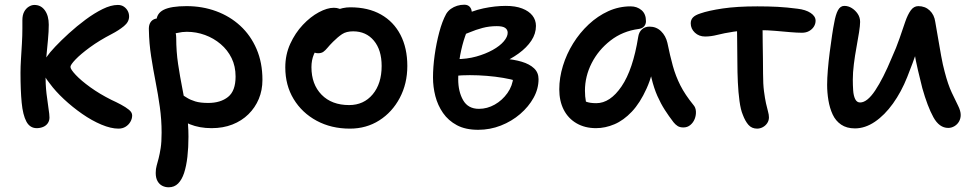

<svg xmlns="http://www.w3.org/2000/svg" viewBox="-20 -534 4128 815"><path d="M483 12Q451 12 410.5 -5Q370 -22 329 -50.5Q288 -79 251.5 -113Q215 -147 191 -180Q177 -197 168.5 -213Q160 -229 160 -246Q160 -257 165 -270Q170 -283 180 -295Q190 -310 214.5 -336Q239 -362 272.5 -392.5Q306 -423 343 -450.5Q380 -478 415.5 -495.5Q451 -513 480 -513Q495 -513 505.5 -506Q516 -499 522 -488Q528 -477 528 -464Q528 -441 506 -423Q484 -405 455 -390Q401 -362 361.5 -333Q322 -304 300.5 -281.5Q279 -259 279 -250Q279 -240 301.5 -216Q324 -192 363.5 -163.5Q403 -135 453 -110Q473 -101 493.5 -90Q514 -79 527.5 -68Q541 -57 541 -44Q541 -30 533.5 -17Q526 -4 513 4Q500 12 483 12ZM136 10Q107 10 92 -18Q77 -46 72 -98.5Q67 -151 67 -225Q67 -251 69 -283Q71 -315 73 -349Q75 -383 75 -414Q75 -422 75 -430.5Q75 -439 75 -448Q75 -470 82.5 -484Q90 -498 102 -505.5Q114 -513 126 -513Q154 -513 170.5 -490Q187 -467 187 -429Q187 -401 183.5 -364Q180 -327 176.5 -290.5Q173 -254 173 -225Q173 -174 177.5 -136Q182 -98 186 -73Q190 -48 190 -35Q190 -21 182.5 -10.5Q175 0 162.5 5Q150 10 136 10Z M878 10Q827 10 786 -6.5Q745 -23 721 -49Q697 -75 697 -105Q697 -119 705.5 -129.5Q714 -140 728 -140Q740 -140 750.5 -133.5Q761 -127 774.5 -118.5Q788 -110 809 -103.5Q830 -97 864 -97Q916 -97 948 -122.5Q980 -148 980 -209Q980 -253 963 -287.5Q946 -322 916.5 -347Q887 -372 850 -385.5Q813 -399 773 -399Q753 -399 734.5 -394.5Q716 -390 699 -390Q684 -390 671.5 -397Q659 -404 651.5 -416.5Q644 -429 644 -443Q644 -477 675 -492.5Q706 -508 772 -508Q839 -508 897.5 -486.5Q956 -465 1000 -424.5Q1044 -384 1069 -326Q1094 -268 1094 -195Q1094 -151 1078.5 -114Q1063 -77 1034.5 -49Q1006 -21 966.5 -5.5Q927 10 878 10ZM696 261Q681 261 668.5 254.5Q656 248 648.5 234.5Q641 221 641 200Q641 183 645 169Q649 155 653.5 137.5Q658 120 662 94.5Q666 69 666 29Q666 -26 658.5 -79.5Q651 -133 640.5 -186.5Q630 -240 621.5 -295Q613 -350 612 -406Q611 -423 616 -434Q621 -445 630.5 -450.5Q640 -456 653 -456Q674 -456 690.5 -444.5Q707 -433 717.5 -414.5Q728 -396 728 -374Q728 -315 736 -262Q744 -209 754 -158.5Q764 -108 772 -58Q780 -8 780 46Q780 92 775.5 131.5Q771 171 761.5 200Q752 229 736 245Q720 261 696 261Z M1465 12Q1386 12 1324 -21.5Q1262 -55 1226.5 -113.5Q1191 -172 1191 -248Q1191 -302 1212 -348Q1233 -394 1265.5 -428.5Q1298 -463 1333.5 -482Q1369 -501 1397 -501Q1410 -501 1420.5 -497Q1431 -493 1437 -485Q1443 -477 1443 -463Q1443 -437 1432.5 -417.5Q1422 -398 1390 -384Q1361 -368 1341.5 -347.5Q1322 -327 1312 -302.5Q1302 -278 1302 -249Q1302 -176 1345 -132Q1388 -88 1462 -88Q1524 -88 1562 -133.5Q1600 -179 1600 -254Q1600 -322 1567 -361.5Q1534 -401 1479 -401Q1450 -401 1432 -389Q1414 -377 1394 -357Q1379 -342 1370 -331Q1361 -320 1352.5 -314Q1344 -308 1330 -308Q1314 -308 1304 -318.5Q1294 -329 1294 -356Q1294 -380 1309 -406Q1324 -432 1348.5 -454Q1373 -476 1404 -489.5Q1435 -503 1467 -503Q1543 -503 1597 -472.5Q1651 -442 1680 -386Q1709 -330 1709 -254Q1709 -179 1677 -118.5Q1645 -58 1590 -23Q1535 12 1465 12Z M2010 17Q1956 17 1919.5 -2.5Q1883 -22 1860.5 -54.5Q1838 -87 1828 -126Q1818 -165 1818 -205Q1818 -249 1825 -299.5Q1832 -350 1844.5 -397Q1857 -444 1874 -475Q1882 -488 1894 -496.5Q1906 -505 1920.5 -509.5Q1935 -514 1951 -514Q1966 -514 1974.5 -504.5Q1983 -495 1983 -477Q1983 -461 1974.5 -437Q1966 -413 1954 -379Q1942 -345 1933.5 -300.5Q1925 -256 1925 -198Q1925 -145 1946 -108.5Q1967 -72 2013 -72Q2048 -72 2080 -90Q2112 -108 2134 -139Q2156 -170 2159 -208L2171 -191Q2148 -198 2115.5 -203.5Q2083 -209 2046.5 -212Q2010 -215 1974.5 -215Q1939 -215 1912 -212L1916 -283Q1962 -283 2001.5 -294Q2041 -305 2071.5 -322Q2102 -339 2118.5 -358.5Q2135 -378 2135 -395Q2135 -408 2124.5 -415.5Q2114 -423 2089 -423Q2057 -423 2028.5 -415.5Q2000 -408 1973 -396.5Q1946 -385 1917 -376Q1901 -373 1888.5 -381.5Q1876 -390 1876 -406Q1877 -423 1892.5 -437.5Q1908 -452 1927 -460Q1982 -488 2032 -498.5Q2082 -509 2127 -509Q2168 -509 2196.5 -498Q2225 -487 2240 -468Q2255 -449 2255 -424Q2255 -391 2235.5 -361.5Q2216 -332 2181.5 -307Q2147 -282 2104 -263.5Q2061 -245 2014 -237L2026 -286Q2075 -288 2118 -285Q2161 -282 2194.5 -272Q2228 -262 2247 -244Q2266 -226 2266 -198Q2266 -157 2245 -119Q2224 -81 2188 -50Q2152 -19 2106 -1Q2060 17 2010 17Z M2510 10Q2463 10 2427.5 -10.5Q2392 -31 2373 -68Q2354 -105 2354 -155Q2354 -204 2369.5 -254.5Q2385 -305 2413 -350Q2441 -395 2479 -430.5Q2517 -466 2562 -486.5Q2607 -507 2657 -507Q2684 -507 2703 -491Q2722 -475 2722 -444Q2722 -431 2714 -422Q2706 -413 2691 -411Q2623 -402 2571.5 -362Q2520 -322 2491.5 -266Q2463 -210 2463 -149Q2463 -124 2467 -103.5Q2471 -83 2485 -51L2428 -131Q2451 -109 2467.5 -102.5Q2484 -96 2511 -96Q2570 -96 2618.5 -167.5Q2667 -239 2689 -377Q2692 -398 2705 -409.5Q2718 -421 2737 -421Q2766 -421 2786 -401.5Q2806 -382 2813 -352Q2824 -298 2836 -254.5Q2848 -211 2868 -171.5Q2888 -132 2923 -89Q2933 -78 2934 -61.5Q2935 -45 2929 -29.5Q2923 -14 2910.5 -3.5Q2898 7 2881 7Q2866 7 2856.5 1Q2847 -5 2839 -15Q2819 -41 2802 -67.5Q2785 -94 2770.5 -126.5Q2756 -159 2745.5 -202.5Q2735 -246 2728 -305L2767 -307Q2752 -219 2724.5 -158Q2697 -97 2662 -60Q2627 -23 2588 -6.5Q2549 10 2510 10Z M2973 -379Q2947 -379 2929.5 -395.5Q2912 -412 2912 -435Q2912 -450 2921.5 -460Q2931 -470 2953 -477Q2987 -489 3047.5 -498Q3108 -507 3195 -507Q3242 -507 3280.5 -505Q3319 -503 3365 -497Q3400 -493 3421 -479Q3442 -465 3442 -446Q3442 -433 3435 -421.5Q3428 -410 3415 -402.5Q3402 -395 3384 -395Q3364 -395 3334.5 -397.5Q3305 -400 3271.5 -403Q3238 -406 3204 -406Q3136 -406 3094 -399.5Q3052 -393 3025 -386Q2998 -379 2973 -379ZM3194 12Q3171 12 3157 -4Q3143 -20 3133 -47Q3124 -68 3119 -105Q3114 -142 3112 -185Q3110 -228 3110 -269Q3110 -328 3109 -371Q3108 -414 3108 -442L3217 -449Q3217 -435 3217 -409.5Q3217 -384 3217.5 -352Q3218 -320 3218.5 -286Q3219 -252 3219 -222Q3219 -177 3223 -146.5Q3227 -116 3231.5 -95.5Q3236 -75 3240 -61Q3244 -47 3244 -36Q3244 -22 3236.5 -11Q3229 0 3217.5 6Q3206 12 3194 12Z M3609 11Q3574 11 3550.5 -5Q3527 -21 3514.5 -48Q3502 -75 3496.5 -108Q3491 -141 3491 -174Q3491 -201 3494 -237.5Q3497 -274 3502 -312.5Q3507 -351 3512 -384.5Q3517 -418 3521 -437Q3527 -472 3537 -490.5Q3547 -509 3564 -509Q3581 -509 3596 -499.5Q3611 -490 3621 -475Q3631 -460 3631 -441Q3631 -426 3626.5 -397Q3622 -368 3615.5 -333Q3609 -298 3604.5 -262Q3600 -226 3600 -196Q3600 -173 3601.5 -150.5Q3603 -128 3610 -113.5Q3617 -99 3631 -99Q3661 -99 3695 -150Q3729 -201 3765 -288Q3785 -332 3798.5 -371.5Q3812 -411 3822.5 -441.5Q3833 -472 3846 -490Q3859 -508 3878 -508Q3907 -508 3926.5 -489.5Q3946 -471 3950 -441Q3955 -413 3961.5 -374.5Q3968 -336 3975 -297Q3982 -258 3990 -229Q4004 -175 4020 -141Q4036 -107 4047 -85Q4058 -63 4058 -46Q4058 -31 4051 -18.5Q4044 -6 4031.5 1.5Q4019 9 4005 9Q3967 9 3942 -36.5Q3917 -82 3895 -160Q3886 -196 3876.5 -236Q3867 -276 3860.5 -316Q3854 -356 3849 -390L3896 -393Q3887 -362 3871.5 -316Q3856 -270 3831 -207Q3806 -144 3770.5 -94.5Q3735 -45 3693.5 -17Q3652 11 3609 11Z"/></svg>

Font: Shantell Sans Medium
Style: Regular
Weight: 500
Designer: Stephen Nixon, Anya Danilova, Shantell Martin
Foundry: Arrow Type
Version: Version 1.011;[c5ecc13dd]